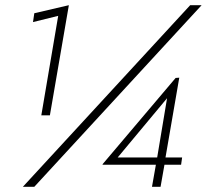

<svg xmlns="http://www.w3.org/2000/svg" viewBox="-20 -719 796 739"><path d="M712 -699 68 0H112L756 -699ZM107 -634 204 -658 139 -275H172L245 -699L112 -668ZM375 -85H580L565 0H598L613 -85H677L681 -113H617L670 -420L656 -419L374 -86H376ZM433 -113 623 -341 585 -113Z"/></svg>

Font: Jost Light
Style: Italic
Weight: 300
Italic angle: -5°
Version: Version 3.710